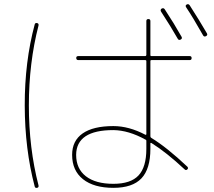

<svg xmlns="http://www.w3.org/2000/svg" viewBox="-20 -862 1040 932"><path d="M842.8 -673.8Q809.6 -732.4 761.7 -805.7Q756.8 -814.5 764.6 -820.3Q773.4 -825.2 779.3 -817.4Q826.2 -746.1 861.3 -683.6Q866.2 -674.8 856.9 -669.9Q847.7 -665 842.8 -673.8ZM965.8 -690.4Q916 -778.3 883.8 -826.2Q877.9 -835 885.7 -839.8Q894.5 -844.7 900.4 -836.9Q948.2 -762.7 984.4 -700.2Q989.3 -691.4 980 -686.5Q970.7 -681.6 965.8 -690.4ZM690.4 -139.6V-177.7Q690.4 -183.6 685.5 -184.6Q604.5 -229.5 530.3 -230.5Q350.6 -230.5 349.6 -110.4Q349.6 -43 397 -6.3Q444.3 30.3 530.3 30.3Q614.3 30.3 652.3 -10.3Q690.4 -50.8 690.4 -139.6ZM685.5 -208Q689.5 -206.1 690.4 -210.9V-565.4Q690.4 -570.3 684.6 -570.3H360.4Q350.6 -570.3 350.1 -580.1Q349.6 -589.8 360.4 -589.8H684.6Q689.5 -589.8 690.4 -594.7V-759.8Q690.4 -769.5 700.2 -769.5Q710 -769.5 710 -759.8V-594.7Q710 -589.8 714.8 -589.8H900.4Q910.2 -589.8 910.2 -580.1Q910.2 -570.3 900.4 -570.3H714.8Q710 -570.3 710 -565.4V-200.2Q710 -195.3 714.8 -192.4Q789.1 -147.5 889.6 -52.7Q895.5 -45.9 889.6 -40Q882.8 -33.2 876 -40Q787.1 -123 714.8 -168Q710 -169.9 710 -166V-139.6Q710 -42 666.5 3.9Q623 49.8 530.3 49.8Q435.5 49.8 382.8 7.8Q330.1 -34.2 330.1 -110.4Q330.1 -178.7 381.3 -214.4Q432.6 -250 530.3 -250Q605.5 -250 685.5 -208ZM160.2 49.8Q150.4 51.8 148.4 43Q100.6 -137.7 100.1 -349.6Q99.6 -561.5 148.4 -743.2Q150.4 -752 160.2 -750Q168.9 -748 167 -738.3Q120.1 -556.6 120.1 -350.1Q120.1 -143.6 167 38.1Q168.9 47.9 160.2 49.8Z"/></svg>

Font: Rounded Mgen+ 1m thin
Style: Regular
Weight: 100
Designer: [Source Han Sans]
Ryoko NISHIZUKA  (kana & ideographs); Paul D. Hunt (Latin, Greek & Cyrillic); Wenlong ZHANG  (bopomofo
Version: Version 1.059.20150602